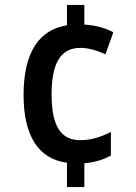

<svg xmlns="http://www.w3.org/2000/svg" viewBox="-20 -744 550 774"><path d="M320 -724H250V-642C139 -625 75 -534 75 -362C75 -193 137 -103 250 -88V10H320V-86C361 -89 396 -100 427 -117V-212C387 -192 349 -179 303 -179C226 -179 188 -235 188 -363C188 -491 225 -551 305 -551C335 -551 371 -541 405 -525L437 -614C406 -631 365 -642 320 -645Z"/></svg>

Font: Noto Sans UI SemiCondensed Medium
Style: Regular
Weight: 500
Width: 4
Designer: Monotype Design Team
Foundry: Monotype Imaging Inc.
Version: Version 1.901